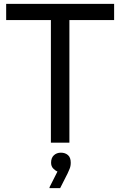

<svg xmlns="http://www.w3.org/2000/svg" viewBox="-20 -740 624 996"><path d="M12 -720H572V-636H340V0H244V-636H12ZM278 150Q268 146 256.5 134.5Q245 123 245 104Q245 79 259.5 65.5Q274 52 296 52Q318 52 332.5 64.5Q347 77 347 104Q347 122 341 136Q335 150 331 159L292 236H237V231Z"/></svg>

Font: Kufam
Style: Regular
Weight: 400
Designer: Wael Morcos, Artur Schmal
Foundry: Original Type
Version: Version 1.301; ttfautohint (v1.8.3)